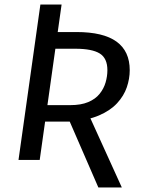

<svg xmlns="http://www.w3.org/2000/svg" viewBox="-20 -709 639 851"><path d="M156 0H62L159 -689H253ZM295 -170H165L175 -243H291Q339 -243 371 -256.5Q403 -270 421.5 -293Q440 -316 448 -343.5Q456 -371 456 -398Q456 -451 422 -472Q388 -493 314 -493H211L222 -567H319Q438 -567 496.5 -524.5Q555 -482 555 -398Q555 -360 542 -322Q529 -284 499 -251.5Q469 -219 419 -197.5Q369 -176 295 -170ZM520 122H416L283 -184L376 -195Z"/></svg>

Font: Fira Sans Variable
Style: Italic
Weight: 397
Italic angle: -8°
Designer: Carrois Corporate & Edenspiekermann AG
Foundry: Carrois Corporate GbR & Edenspiekermann AG
Version: Version 4.202